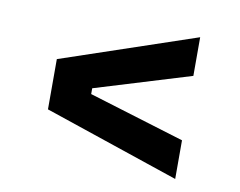

<svg xmlns="http://www.w3.org/2000/svg" viewBox="-57 -644 733 587"><g transform="rotate(10 310.0 -350.0)"><path d="M100 -428 520 -570V-450L222 -359V-341L520 -250V-130L100 -272Z"/></g></svg>

Font: Space Grotesk Variable
Style: Regular
Weight: 400
Designer: Florian Karsten (Space Grotesk), Colophon Foundry (Space Mono)
Foundry: Florian Karsten
Version: Version 1.106